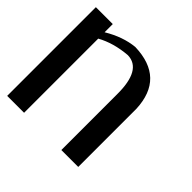

<svg xmlns="http://www.w3.org/2000/svg" viewBox="-129 -617 747 747"><g transform="rotate(45 244.0 -244.0)"><path d="M93 -443C135 -468.3 176.7 -483 218 -487C328.7 -483.7 386.3 -428 391 -320V0H298V-306C298.7 -396.7 272.7 -442.7 220 -444C171.3 -440 129 -428 93 -408V0H0V-488H93Z"/></g></svg>

Font: Neocyr
Style: Regular
Weight: 400
Designer: Viktar Palstsiuk <vipals@gmail.com>
Version: 1.00